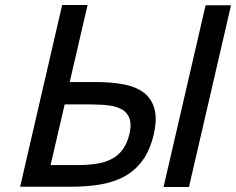

<svg xmlns="http://www.w3.org/2000/svg" viewBox="-20 -743 938 763"><path d="M591 -209Q576 -145 545.5 -104Q515 -63 472 -40.5Q429 -18 376.5 -9.5Q324 -1 264 -1H60L227 -723H328L257 -417H360Q421 -417 470 -408Q519 -399 550.5 -375.5Q582 -352 593.5 -311.5Q605 -271 591 -209ZM630 0 797 -722H898L731 0ZM237 -328 181 -87H287Q328 -87 362 -92Q396 -97 422.5 -110.5Q449 -124 467 -148Q485 -172 494 -209Q503 -246 495.5 -269.5Q488 -293 468 -306Q448 -319 416 -323.5Q384 -328 343 -328Z"/></svg>

Font: Perun
Style: Italic
Weight: 400
Italic angle: -12°
Foundry: Copyright (c) Stefan Peev, Context Ltd, 2016
Version: Version 1.027